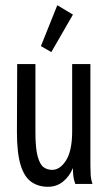

<svg xmlns="http://www.w3.org/2000/svg" viewBox="-20 -706 415 737"><path d="M164 11Q127 11 100 -8Q73 -27 59 -73Q45 -119 45 -200L46 -460H116V-198Q116 -137 124.5 -106Q133 -75 147 -64.5Q161 -54 180 -54Q211 -54 234 -91Q257 -128 257 -203V-460H327V-72Q327 -53 328 -35.5Q329 -18 335 0H269Q263 -16 261.5 -30.5Q260 -45 260 -61Q246 -28 221.5 -8.5Q197 11 164 11ZM177 -506 137 -529 200 -686 260 -650Z"/></svg>

Font: Inconsolata Condensed Medium
Style: Regular
Weight: 500
Width: 3
Monospace: yes
Designer: Raph Levien, Cyreal, Brenton Simpson
Foundry: Raph Levien, Cyreal, Google
Version: Version 3.100; ttfautohint (v1.8.4.7-5d5b)